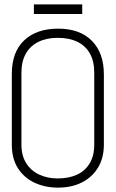

<svg xmlns="http://www.w3.org/2000/svg" viewBox="-20 -847 531 878"><path d="M356 -827H135V-783H356ZM34 -508V-186Q34 -121 62.5 -77Q91 -33 139 -11Q187 11 245 11Q308 11 355 -13Q402 -37 428.5 -81Q455 -125 455 -186V-507Q455 -605 400 -660.5Q345 -716 246 -716Q147 -716 90.5 -662.5Q34 -609 34 -508ZM78 -186V-514Q78 -566 98 -601.5Q118 -637 155.5 -655.5Q193 -674 244 -674Q297 -674 334.5 -655.5Q372 -637 391.5 -601.5Q411 -566 411 -515V-186Q411 -134 389.5 -99Q368 -64 330.5 -47.5Q293 -31 244 -31Q197 -31 159.5 -48.5Q122 -66 100 -100.5Q78 -135 78 -186Z"/></svg>

Font: Advent Pro Light
Style: Regular
Weight: 300
Version: Version 3.000